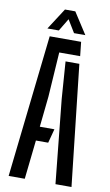

<svg xmlns="http://www.w3.org/2000/svg" viewBox="-103 -1011 611 1062"><g transform="rotate(10 202.0 -480.0)"><path d="M25.5 0 115 -800H291.5L300 -721H182.5L166 -469.5L148 -298H230L209 -219H140L116 0ZM288.5 0 240.5 -470.5 225.5 -678.5H303L378.5 0ZM95 -840.5 172.5 -960.5H230.5L308 -840.5H244.5L201.5 -911L159 -840.5Z"/></g></svg>

Font: Big Shoulders Stencil Text Medium
Style: Regular
Weight: 500
Designer: Patric King
Foundry: XO Type Co
Version: Version 1.000